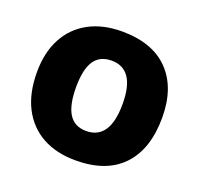

<svg xmlns="http://www.w3.org/2000/svg" viewBox="-101 -628 779 756"><g transform="rotate(20 289.0 -250.0)"><path d="M288 20Q208 20 149.5 -12Q91 -44 59 -105.5Q27 -167 27 -255Q27 -338 59 -397.5Q91 -457 149.5 -488.5Q208 -520 288 -520Q416 -520 484 -450Q552 -380 552 -255Q552 -123 484.5 -51.5Q417 20 288 20ZM288 -103Q337 -103 362 -140Q387 -177 387 -252Q387 -326 362 -362Q337 -398 289 -398Q239 -398 215.5 -362Q192 -326 192 -252Q192 -177 215.5 -140Q239 -103 288 -103Z"/></g></svg>

Font: Moderustic
Style: Bold
Weight: 700
Designer: Tural Alisoy
Foundry: TAFT Foundry
Version: Version 2.120